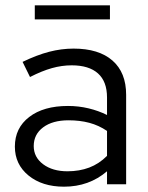

<svg xmlns="http://www.w3.org/2000/svg" viewBox="-20 -694 556 723"><path d="M221 9Q139 9 87.5 -33Q36 -75 36 -142Q36 -212 90 -253.5Q144 -295 236 -295Q276 -295 313.5 -286Q351 -277 383 -261V-327Q383 -387 349 -417.5Q315 -448 250 -448Q213 -448 175.5 -437.5Q138 -427 93 -404L65 -461Q119 -487 165 -499Q211 -511 257 -511Q352 -511 403.5 -466Q455 -421 455 -337V0H383V-49Q349 -20 308.5 -5.5Q268 9 221 9ZM107 -144Q107 -102 142.5 -75.5Q178 -49 234 -49Q279 -49 316 -63Q353 -77 383 -107V-201Q352 -222 316.5 -231.5Q281 -241 238 -241Q178 -241 142.5 -214.5Q107 -188 107 -144ZM394 -674V-621H111V-674Z"/></svg>

Font: Red Hat Display
Style: Regular
Weight: 400
Designer: Pentagram / MCKL
Foundry: Pentagram / MCKL
Version: Version 1.003; Red Hat Display